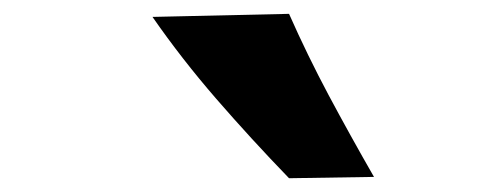

<svg xmlns="http://www.w3.org/2000/svg" viewBox="-20 -891 713 276"><path d="M395.5 -634.8Q340.8 -691.4 291 -748.8Q241.2 -806.2 199.2 -866.7L395.5 -871.1Q421.9 -811.5 452.6 -753.9Q483.4 -696.3 517.6 -636.7Z"/></svg>

Font: Pinar DS2-Bold
Style: Regular
Weight: 700
Designer: Amin Abedi
Version: Version 2.000